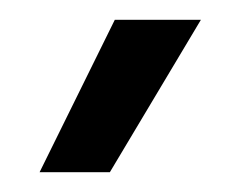

<svg xmlns="http://www.w3.org/2000/svg" viewBox="-20 -814 243 194"><path d="M20 -640 96 -794H183L91 -640Z"/></svg>

Font: Plus Jakarta Display
Style: Regular
Weight: 400
Designer: Gumpita Rahayu
Foundry: Tokotype Studio
Version: Version 1.000;hotconv 1.0.109;makeotfexe 2.5.65596